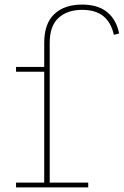

<svg xmlns="http://www.w3.org/2000/svg" viewBox="-20 -818 540 838"><path d="M50 0V-21H173V-505H50V-526H173V-631Q173 -715 217 -756.5Q261 -798 338 -798Q407 -798 447.2 -765.5Q487.5 -733 500 -672L477 -666Q464.5 -721 430.5 -748Q396.5 -775 338 -775Q274.5 -775 235.8 -740.2Q197 -705.5 197 -631V-21H365V0Z"/></svg>

Font: Hepta Slab ExtraLight ExtraLight
Style: Regular
Weight: 250
Version: Version 1.102